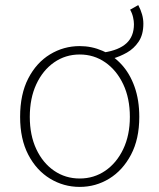

<svg xmlns="http://www.w3.org/2000/svg" viewBox="-20 -721 626 754"><path d="M423 -491 388 -515Q447 -524 476.5 -551Q506 -578 506 -626Q506 -638 502.5 -653.5Q499 -669 491 -683L523 -701Q533 -682 538 -664Q543 -646 543 -628Q543 -585 524.5 -557.5Q506 -530 478.5 -514.5Q451 -499 423 -491ZM293 13Q230 13 176.5 -19.5Q123 -52 91 -113.5Q59 -175 59 -262Q59 -351 91 -413Q123 -475 176.5 -507.5Q230 -540 293 -540Q340 -540 382.5 -521.5Q425 -503 457.5 -467.5Q490 -432 508.5 -380Q527 -328 527 -262Q527 -175 494.5 -113.5Q462 -52 409 -19.5Q356 13 293 13ZM293 -20Q349 -20 393.5 -50.5Q438 -81 464 -135.5Q490 -190 490 -262Q490 -335 464 -390Q438 -445 393.5 -476Q349 -507 293 -507Q237 -507 192.5 -476Q148 -445 122.5 -390Q97 -335 97 -262Q97 -190 122.5 -135.5Q148 -81 192.5 -50.5Q237 -20 293 -20Z"/></svg>

Font: Noto Sans TC
Style: Regular
Weight: 100
Designer: Ryoko NISHIZUKA 西塚涼子 (kana, bopomofo & ideographs); Paul D. Hunt (Latin, Greek & Cyrillic); Sandoll Communications 산돌커뮤니
Foundry: Adobe
Version: Version 2.004;hotconv 1.0.118;makeotfexe 2.5.65603